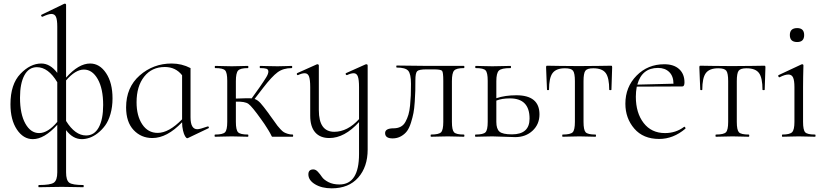

<svg xmlns="http://www.w3.org/2000/svg" viewBox="-20 -745 4500 1046"><path d="M426 13Q377 13 340 -36V194Q340 237 357 250Q374 263 434 263Q436 263 436 269Q436 275 434 275Q419 275 379.5 274Q340 273 317 273Q292 273 249.5 274Q207 275 192 275Q189 275 189 269Q189 263 192 263Q255 263 273.5 250Q292 237 292 194V-65Q221 13 159 13Q107 13 72 -39.5Q37 -92 37 -177Q37 -286 91 -342.5Q145 -399 205 -399Q253 -399 292 -348V-600Q292 -637 285 -653Q278 -669 260 -669Q244 -669 212 -654Q209 -653 206.5 -655.5Q204 -658 204 -661Q204 -664 207 -665L329 -724Q331 -725 333 -725Q340 -725 340 -718V-322Q408 -399 471 -399Q523 -399 558 -346.5Q593 -294 593 -209Q593 -163 582 -124.5Q571 -86 553 -61.5Q535 -37 512.5 -19.5Q490 -2 468 5.5Q446 13 426 13ZM193 -20Q241 -20 292 -81V-297Q243 -379 181 -379Q137 -379 113 -335Q89 -291 89 -213Q89 -124 118 -72Q147 -20 193 -20ZM340 -307V-86Q389 -7 449 -7Q494 -7 518 -51Q542 -95 542 -173Q542 -262 512.5 -314Q483 -366 437 -366Q391 -366 340 -307Z M1111 -56Q1114 -57 1116 -55Q1118 -53 1118 -50Q1118 -47 1115 -46L1004 7Q1002 8 1000 8Q995 8 988.5 -2.5Q982 -13 977 -34Q972 -55 972 -79Q890 7 810 7Q749 7 708 -36.5Q667 -80 667 -160Q667 -269 741 -334Q815 -399 915 -399Q970 -399 1018 -374V-106Q1018 -41 1055 -41Q1069 -41 1111 -56ZM839 -21Q900 -21 972 -95V-335Q937 -380 878 -380Q807 -380 765.5 -327.5Q724 -275 724 -188Q724 -114 755 -67.5Q786 -21 839 -21Z M1575 -12Q1577 -12 1577 -6Q1577 0 1575 0H1467Q1465 0 1464 0Q1463 0 1462 -0.5Q1461 -1 1460 -3Q1459 -5 1458 -7Q1457 -9 1455 -13Q1453 -17 1450.5 -21.5Q1448 -26 1443.5 -33.5Q1439 -41 1433.5 -49.5Q1428 -58 1420 -70.5Q1412 -83 1402 -96Q1353 -165 1333.5 -179Q1314 -193 1265 -191V-81Q1265 -37 1277 -24.5Q1289 -12 1331 -12Q1333 -12 1333 -6Q1333 0 1331 0Q1319 0 1289 -1Q1259 -2 1243 -2Q1226 -2 1194.5 -1Q1163 0 1152 0Q1149 0 1149 -6Q1149 -12 1152 -12Q1194 -12 1206 -24.5Q1218 -37 1218 -81V-305Q1218 -349 1206.5 -361.5Q1195 -374 1153 -374Q1150 -374 1150 -380Q1150 -386 1153 -386Q1164 -386 1194.5 -385Q1225 -384 1243 -384Q1259 -384 1289.5 -385Q1320 -386 1331 -386Q1333 -386 1333 -380Q1333 -374 1331 -374Q1289 -374 1277 -360.5Q1265 -347 1265 -303V-208Q1336 -211 1351 -209L1394 -269Q1419 -305 1430.5 -324Q1442 -343 1442 -355Q1442 -367 1431.5 -370.5Q1421 -374 1397 -374Q1395 -374 1395 -380Q1395 -386 1397 -386Q1410 -386 1436 -385Q1462 -384 1492 -384Q1513 -384 1537 -385Q1561 -386 1569 -386Q1572 -386 1572 -380Q1572 -374 1569 -374Q1523 -374 1492 -351Q1461 -328 1414 -267L1367 -206Q1384 -200 1399 -183.5Q1414 -167 1442 -129Q1448 -120 1451 -116Q1459 -106 1472.5 -86.5Q1486 -67 1491.5 -60Q1497 -53 1508 -41Q1519 -29 1527 -24.5Q1535 -20 1547.5 -16Q1560 -12 1575 -12Z M1975 -395Q1983 -395 1983 -388V70Q1983 164 1931.5 222.5Q1880 281 1787 281Q1733 281 1696.5 259Q1660 237 1660 205Q1660 178 1687 178Q1700 178 1712 191Q1724 204 1734 219Q1744 234 1769 247Q1794 260 1829 260Q1936 260 1936 94V-80Q1857 7 1774 7Q1724 7 1697 -24Q1670 -55 1670 -115V-270Q1670 -311 1663.5 -328.5Q1657 -346 1640 -346Q1625 -346 1604 -336Q1601 -335 1599 -337Q1597 -339 1597 -342.5Q1597 -346 1600 -347L1705 -394Q1707 -395 1708 -395Q1717 -395 1717 -388V-145Q1717 -27 1801 -27Q1873 -27 1936 -96V-270Q1936 -311 1929.5 -328.5Q1923 -346 1907 -346Q1892 -346 1871 -336Q1868 -335 1865.5 -337.5Q1863 -340 1863 -343Q1863 -346 1866 -347L1971 -394Z M2119 9Q2078 9 2078 -20Q2078 -46 2125 -46Q2146 -46 2162.5 -54.5Q2179 -63 2189 -81.5Q2199 -100 2205 -120Q2211 -140 2214 -170.5Q2217 -201 2218 -226Q2219 -251 2219 -288Q2219 -342 2204 -359.5Q2189 -377 2141 -377Q2139 -377 2139 -382.5Q2139 -388 2141 -388L2314 -386H2507Q2510 -386 2510 -380Q2510 -374 2507 -374Q2466 -374 2454 -360.5Q2442 -347 2442 -303V-81Q2442 -37 2453.5 -24.5Q2465 -12 2507 -12Q2510 -12 2510 -6Q2510 0 2507 0Q2496 0 2466 -1Q2436 -2 2420 -2Q2403 -2 2371 -1Q2339 0 2328 0Q2326 0 2326 -6Q2326 -12 2328 -12Q2371 -12 2383 -24.5Q2395 -37 2395 -81V-305Q2395 -351 2388.5 -359Q2382 -367 2343 -367H2303Q2262 -367 2252.5 -357Q2243 -347 2243 -308Q2243 -272 2242.5 -250Q2242 -228 2239.5 -190.5Q2237 -153 2232.5 -129.5Q2228 -106 2219 -77Q2210 -48 2197.5 -31Q2185 -14 2164.5 -2.5Q2144 9 2119 9Z M2793 -226Q2919 -226 2919 -122Q2919 -68 2881.5 -33Q2844 2 2787 2Q2772 2 2726.5 0Q2681 -2 2662 -2Q2645 -2 2613.5 -1Q2582 0 2571 0Q2568 0 2568 -6Q2568 -12 2571 -12Q2613 -12 2625 -24.5Q2637 -37 2637 -81V-305Q2637 -349 2625.5 -361.5Q2614 -374 2572 -374Q2569 -374 2569 -380Q2569 -386 2572 -386Q2583 -386 2613.5 -385Q2644 -384 2662 -384Q2681 -384 2715 -385Q2749 -386 2761 -386Q2764 -386 2764 -380Q2764 -374 2761 -374Q2712 -374 2698 -360.5Q2684 -347 2684 -303V-210Q2732 -226 2793 -226ZM2769 -13Q2865 -13 2865 -99Q2865 -209 2758 -209Q2714 -209 2684 -197V-81Q2684 -43 2701 -28Q2718 -13 2769 -13Z M3045 0Q3043 0 3043 -6Q3043 -12 3045 -12Q3088 -12 3100 -24.5Q3112 -37 3112 -81V-303Q3112 -346 3102 -359.5Q3092 -373 3058 -373Q3010 -373 2990.5 -347Q2971 -321 2971 -256Q2971 -254 2965.5 -254Q2960 -254 2960 -256Q2960 -270 2957.5 -314.5Q2955 -359 2955 -378Q2955 -384 2956 -385.5Q2957 -387 2963 -387Q2967 -387 3023.5 -386Q3080 -385 3133 -385Q3187 -385 3244.5 -386Q3302 -387 3307 -387Q3313 -387 3314 -385.5Q3315 -384 3315 -378Q3315 -362 3313 -316Q3311 -270 3311 -256Q3311 -254 3305 -254Q3299 -254 3299 -256Q3299 -321 3280 -347Q3261 -373 3212 -373Q3179 -373 3169 -359.5Q3159 -346 3159 -303V-81Q3159 -37 3170.5 -24.5Q3182 -12 3224 -12Q3227 -12 3227 -6Q3227 0 3224 0Q3213 0 3183 -1Q3153 -2 3136 -2Q3119 -2 3088 -1Q3057 0 3045 0Z M3707 -54Q3709 -56 3712.5 -51.5Q3716 -47 3714 -44Q3648 12 3571 12Q3484 12 3435.5 -44.5Q3387 -101 3387 -180Q3387 -271 3448 -333Q3509 -395 3599 -395Q3651 -395 3680 -368.5Q3709 -342 3709 -296Q3709 -274 3697 -274L3449 -273Q3444 -245 3444 -218Q3444 -130 3486.5 -75Q3529 -20 3603 -20Q3662 -20 3707 -54ZM3565 -375Q3477 -375 3452 -284L3649 -289Q3649 -330 3626 -352.5Q3603 -375 3565 -375Z M3880 0Q3878 0 3878 -6Q3878 -12 3880 -12Q3923 -12 3935 -24.5Q3947 -37 3947 -81V-303Q3947 -346 3937 -359.5Q3927 -373 3893 -373Q3845 -373 3825.5 -347Q3806 -321 3806 -256Q3806 -254 3800.5 -254Q3795 -254 3795 -256Q3795 -270 3792.5 -314.5Q3790 -359 3790 -378Q3790 -384 3791 -385.5Q3792 -387 3798 -387Q3802 -387 3858.5 -386Q3915 -385 3968 -385Q4022 -385 4079.5 -386Q4137 -387 4142 -387Q4148 -387 4149 -385.5Q4150 -384 4150 -378Q4150 -362 4148 -316Q4146 -270 4146 -256Q4146 -254 4140 -254Q4134 -254 4134 -256Q4134 -321 4115 -347Q4096 -373 4047 -373Q4014 -373 4004 -359.5Q3994 -346 3994 -303V-81Q3994 -37 4005.5 -24.5Q4017 -12 4059 -12Q4062 -12 4062 -6Q4062 0 4059 0Q4048 0 4018 -1Q3988 -2 3971 -2Q3954 -2 3923 -1Q3892 0 3880 0Z M4323 -516Q4283 -516 4283 -554Q4283 -592 4323 -592Q4361 -592 4361 -554Q4361 -516 4323 -516ZM4242 0Q4240 0 4240 -6Q4240 -12 4242 -12Q4283 -12 4295.5 -25Q4308 -38 4308 -81V-270Q4308 -307 4300.5 -323Q4293 -339 4275 -339Q4256 -339 4227 -324Q4223 -323 4220.5 -328.5Q4218 -334 4222 -336L4346 -394L4350 -395Q4357 -395 4357 -388Q4357 -385 4356.5 -368.5Q4356 -352 4355.5 -325Q4355 -298 4355 -271V-81Q4355 -37 4366.5 -24.5Q4378 -12 4420 -12Q4423 -12 4423 -6Q4423 0 4420 0Q4410 0 4379.5 -1Q4349 -2 4331 -2Q4313 -2 4283 -1Q4253 0 4242 0Z"/></svg>

Font: t
Style: Regular
Weight: 300
Designer: Christian Thalmann (Catharsis Fonts)
Version: Version 1.000;PS 002.000;hotconv 1.0.88;makeotf.lib2.5.64775